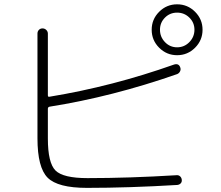

<svg xmlns="http://www.w3.org/2000/svg" viewBox="-20 -867 1040 903"><path d="M755.9 -668.9Q779.3 -644.5 813 -644.5Q846.7 -644.5 870.6 -668.9Q894.5 -693.4 894.5 -727.1Q894.5 -760.7 870.6 -784.2Q846.7 -807.6 813 -807.6Q779.3 -807.6 755.9 -784.2Q732.4 -760.7 732.4 -727.1Q732.4 -693.4 755.9 -668.9ZM728.5 -811.5Q763.7 -846.7 813 -846.7Q862.3 -846.7 897.5 -811.5Q932.6 -776.4 932.6 -727.1Q932.6 -677.7 897.5 -642.6Q862.3 -607.4 813 -607.4Q763.7 -607.4 728.5 -642.6Q693.4 -677.7 693.4 -727.1Q693.4 -776.4 728.5 -811.5ZM388.7 16.6Q252 16.6 204.1 -31.2Q156.2 -79.1 156.2 -216.8V-709Q156.2 -719.7 163.1 -726.6Q169.9 -733.4 179.7 -733.4Q190.4 -733.4 197.8 -726.1Q205.1 -718.8 205.1 -709V-418.9Q205.1 -410.2 212.9 -412.1Q509.8 -460.9 798.8 -563.5Q821.3 -570.3 828.1 -548.8Q831.1 -540 826.7 -531.2Q822.3 -522.5 813.5 -518.6Q508.8 -412.1 212.9 -365.2Q205.1 -363.3 205.1 -355.5V-215.8Q205.1 -100.6 241.2 -64.9Q277.3 -29.3 391.6 -29.3Q586.9 -29.3 810.5 -43Q820.3 -43.9 827.1 -37.6Q834 -31.2 835 -21Q835.9 -10.7 829.6 -4.4Q823.2 2 813.5 2.9Q585.9 16.6 388.7 16.6Z"/></svg>

Font: Rounded Mgen+ 1m light
Style: Regular
Weight: 200
Designer: [Source Han Sans]
Ryoko NISHIZUKA  (kana & ideographs); Paul D. Hunt (Latin, Greek & Cyrillic); Wenlong ZHANG  (bopomofo
Version: Version 1.059.20150602